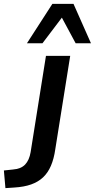

<svg xmlns="http://www.w3.org/2000/svg" viewBox="-129 -777 489 990"><path d="M-101 193 -109 102 -62 97Q-21 94 0.5 71.5Q22 49 29 7L108 -489H233L156 -7Q149 42 133.5 78Q118 114 93 137.5Q68 161 31.5 174Q-5 187 -56 190ZM10 -554 141 -757H250L340 -554H261L190 -686L90 -554Z"/></svg>

Font: Nunito Sans 12pt ExtraLight
Style: Italic
Weight: 200
Italic angle: -9°
Designer: Vernon Adams
Foundry: Vernon Adams
Version: Version 3.101;gftools[0.9.27]